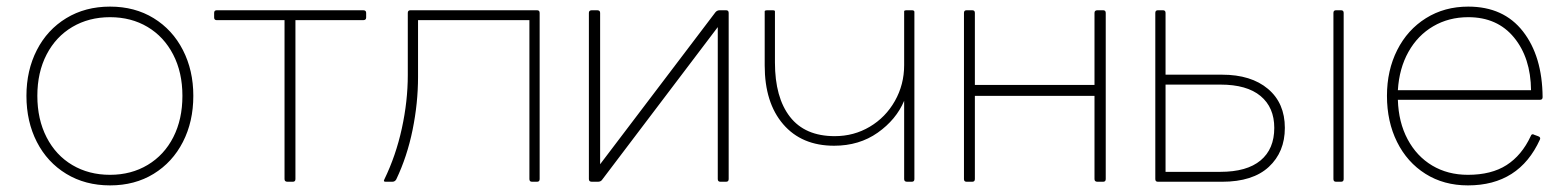

<svg xmlns="http://www.w3.org/2000/svg" viewBox="-20 -537 4744 581"><path d="M60 -247Q60 -324 91.5 -385.5Q123 -447 180.5 -482Q238 -517 313 -517Q388 -517 445 -482Q502 -447 533.5 -385.5Q565 -324 565 -247Q565 -169 533.5 -107.5Q502 -46 445 -11Q388 24 313 24Q238 24 180.5 -11Q123 -46 91.5 -107.5Q60 -169 60 -247ZM532 -247Q532 -318 504 -372Q476 -426 426.5 -455.5Q377 -485 313 -485Q249 -485 199 -455.5Q149 -426 121 -372Q93 -318 93 -247Q93 -176 121 -121.5Q149 -67 199 -37.5Q249 -8 313 -8Q377 -8 427 -38Q477 -68 504.5 -122Q532 -176 532 -247Z M628 -484V-498Q628 -506 636 -506H1079Q1088 -506 1088 -498V-484Q1088 -476 1079 -476H874V5Q874 13 866 13H850Q841 13 841 5V-476H636Q628 -476 628 -484Z M1582 5V-476H1245V-304Q1245 -225 1228.5 -144Q1212 -63 1179 6Q1175 13 1167 13H1147Q1139 13 1143 6Q1178 -66 1196 -148.5Q1214 -231 1214 -310V-498Q1214 -506 1222 -506H1605Q1613 -506 1613 -498V5Q1613 13 1605 13H1590Q1582 13 1582 5Z M1796 -498V-40L2145 -500Q2150 -506 2158 -506H2177Q2185 -506 2185 -498V5Q2185 13 2177 13H2160Q2152 13 2152 5V-455L1802 7Q1798 13 1789 13H1771Q1762 13 1762 5V-498Q1762 -506 1771 -506H1787Q1796 -506 1796 -498Z M2504 -96Q2406 -96 2350 -161Q2294 -226 2294 -339V-503Q2294 -506 2304 -506H2317Q2325 -506 2325 -503V-348Q2325 -242 2370.5 -183.5Q2416 -125 2506 -125Q2564 -125 2612 -153.5Q2660 -182 2688 -231.5Q2716 -281 2716 -340V-503Q2716 -506 2725 -506H2739Q2747 -506 2747 -501V5Q2747 13 2739 13H2725Q2716 13 2716 5V-232Q2692 -175 2636 -135.5Q2580 -96 2504 -96Z M2922 13H2905Q2897 13 2897 5V-498Q2897 -506 2905 -506H2922Q2930 -506 2930 -498V-280H3292V-498Q3292 -506 3301 -506H3318Q3326 -506 3326 -498V5Q3326 13 3318 13H3301Q3292 13 3292 5V-247H2930V5Q2930 13 2922 13Z M3507 -498V-311H3678Q3766 -311 3817 -268Q3868 -225 3868 -150Q3868 -77 3819.5 -32Q3771 13 3678 13H3484Q3476 13 3476 5V-498Q3476 -506 3484 -506H3499Q3507 -506 3507 -498ZM4023 -506H4038Q4046 -506 4046 -498V5Q4046 13 4038 13H4023Q4015 13 4015 5V-498Q4015 -506 4023 -506ZM3836 -150Q3836 -212 3794.5 -246.5Q3753 -281 3673 -281H3507V-17H3673Q3753 -17 3794.5 -51.5Q3836 -86 3836 -150Z M4640 -115Q4577 24 4422 24Q4349 24 4293.5 -11Q4238 -46 4207.5 -107.5Q4177 -169 4177 -247Q4177 -324 4208 -385.5Q4239 -447 4295 -482Q4351 -517 4423 -517Q4530 -517 4588.5 -442Q4647 -367 4648 -243Q4648 -235 4640 -235H4210Q4212 -167 4239.5 -115.5Q4267 -64 4314 -36Q4361 -8 4422 -8Q4493 -8 4539 -37.5Q4585 -67 4612 -125Q4615 -134 4623 -129L4634 -125Q4643 -122 4640 -115ZM4423 -485Q4364 -485 4317 -457.5Q4270 -430 4242 -380Q4214 -330 4210 -264H4613Q4612 -362 4561.5 -423.5Q4511 -485 4423 -485Z"/></svg>

Font: LINE Seed JP_TTF Thin
Style: Regular
Weight: 250
Designer: LY Corporation & Fontrix & Fontworks
Version: Version 1.008